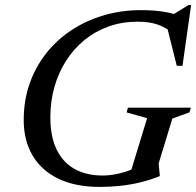

<svg xmlns="http://www.w3.org/2000/svg" viewBox="-20 -726 774 757"><path d="M384.5 -34Q409.5 -34 437.8 -39.5Q466 -45 492.8 -55.2Q519.5 -65.5 539 -78.5L489 -27.5L560 -260L479 -283L484.5 -301.5H732.5L727 -283L659.5 -258.5L605.5 -81.5L610 -34.5L609.5 -31.5Q573.5 -17 535 -7.5Q496.5 2 456 6.5Q415.5 11 374 11Q277.5 11 210.5 -21.2Q143.5 -53.5 108.5 -112.8Q73.5 -172 73.5 -253Q73.5 -328.5 96.2 -394.5Q119 -460.5 160.8 -514Q202.5 -567.5 260.2 -606Q318 -644.5 387.8 -665.2Q457.5 -686 536 -686Q563.5 -686 589.8 -684Q616 -682 641.8 -676.8Q667.5 -671.5 693 -662L649.5 -661L723 -706H733.5L699.5 -466.5H677L637 -626L666.5 -593Q632 -619 599.8 -629.8Q567.5 -640.5 522.5 -640.5Q461.5 -640.5 408.8 -621.8Q356 -603 313.5 -568.5Q271 -534 240.8 -486.8Q210.5 -439.5 194.5 -383Q178.5 -326.5 178.5 -263Q178.5 -188 203 -137Q227.5 -86 273.8 -60Q320 -34 384.5 -34Z"/></svg>

Font: Newsreader 24pt Medium
Style: Italic
Weight: 500
Italic angle: -17°
Designer: Hugues Gentile
Foundry: Production Type
Version: Version 1.003